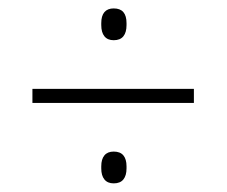

<svg xmlns="http://www.w3.org/2000/svg" viewBox="-20 -540 538 456"><path d="M440.5 -295.5H57V-329H440.5ZM250 -104.5Q235.5 -104.5 228 -113.8Q220.5 -123 220.5 -140V-145Q220.5 -162 228 -171Q235.5 -180 250 -180Q265.5 -180 273 -171Q280.5 -162 280.5 -145V-140Q280.5 -123 273 -113.8Q265.5 -104.5 250 -104.5ZM250 -444.5Q235.5 -444.5 228 -453.8Q220.5 -463 220.5 -480.5V-485Q220.5 -502.5 228 -511.2Q235.5 -520 250 -520Q265.5 -520 273 -511.2Q280.5 -502.5 280.5 -485V-480.5Q280.5 -463 273 -453.8Q265.5 -444.5 250 -444.5Z"/></svg>

Font: Anek Devanagari ExtraLight
Style: Regular
Weight: 250
Designer: Kailash Malviya (Devanagari) & Yesha Goshar (Latin)
Foundry: Ek Type
Version: Version 1.003